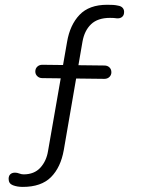

<svg xmlns="http://www.w3.org/2000/svg" viewBox="-20 -690 612 784"><path d="M72.8 73.2Q50.5 73.2 32.9 66.5Q15.2 59.8 15.2 40.5Q15.2 28 22.2 21.5Q29.2 15 41.5 15Q49.8 15 58.9 18.5Q68 22 76.2 22Q120 22 144.9 -5.4Q169.8 -32.8 176.2 -73.8L253.8 -518.5Q265.5 -588.2 304.8 -629.4Q344 -670.5 417.5 -670.5Q431.8 -670.5 442.1 -669.9Q452.5 -669.2 462 -667Q475.2 -665 481.6 -657Q488 -649 486.5 -637.2Q485.8 -626.8 478 -620.5Q470.2 -614.2 457 -615.2Q451.2 -616.2 444.2 -616.6Q437.2 -617 429.2 -617Q379.2 -617 352 -591.1Q324.8 -565.2 316.8 -519.8L240.5 -77.5Q228 -6.5 188.1 33.4Q148.2 73.2 72.8 73.2ZM406.2 -368 152.8 -371Q140.5 -371 132.4 -378.8Q124.2 -386.5 124.2 -398Q124.2 -410.2 132.4 -417.9Q140.5 -425.5 152.8 -425.5L406.2 -422.5Q418.8 -422.5 426.8 -414.9Q434.8 -407.2 434.8 -395Q434.8 -383.5 426.8 -375.8Q418.8 -368 406.2 -368Z"/></svg>

Font: Quicksand Variable Light
Style: Regular
Weight: 300
Designer: Andrew Paglinawan
Foundry: Andrew Paglinawan
Version: Version 3.004